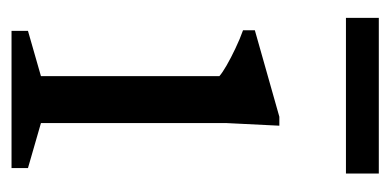

<svg xmlns="http://www.w3.org/2000/svg" viewBox="-192 -485 677 333"><g transform="rotate(90 146.5 -318.5)"><path d="M198 -464.5 193.5 -373.5V-51L271.5 -28.5V0H33.5V-28.5L112 -51V-360.5Q106.5 -365.5 93.5 -373Q80.5 -380.5 64.2 -388.2Q48 -396 32.5 -401.5V-422L182.5 -464.5ZM11 -580V-637H281V-580Z"/></g></svg>

Font: Newsreader
Style: Regular
Weight: 400
Designer: Hugues Gentile
Foundry: Production Type
Version: Version 1.003